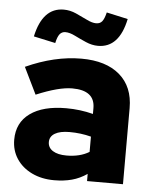

<svg xmlns="http://www.w3.org/2000/svg" viewBox="-54 -798 679 852"><g transform="rotate(5 285.5 -372.0)"><path d="M219 9Q163 9 119.5 -12Q76 -33 51.5 -70Q27 -107 27 -155Q27 -231 84.5 -272.5Q142 -314 245 -314Q307 -314 365 -299V-325Q365 -404 264 -404Q204 -404 104 -362L46 -481Q174 -539 293 -539Q403 -539 464 -486.5Q525 -434 525 -339V0H365V-32Q333 -10 297.5 -0.5Q262 9 219 9ZM181 -158Q181 -133 203 -119Q225 -105 264 -105Q324 -105 365 -130V-198Q319 -210 269 -210Q227 -210 204 -196.5Q181 -183 181 -158ZM171 -598 74 -619Q102 -749 196 -749Q224 -749 251 -737Q278 -725 302 -713Q326 -701 344 -701Q361 -701 370.5 -712.5Q380 -724 387 -753L482 -732Q455 -602 361 -602Q334 -602 306.5 -614Q279 -626 255 -638Q231 -650 212 -650Q196 -650 186.5 -638Q177 -626 171 -598Z"/></g></svg>

Font: Red Hat Display Black
Style: Regular
Weight: 900
Designer: Pentagram, MCKL
Foundry: Pentagram, MCKL
Version: Version 1.023; ttfautohint (v1.8.3)